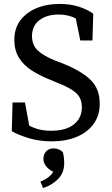

<svg xmlns="http://www.w3.org/2000/svg" viewBox="-20 -705 573 978"><path d="M243 15Q180 15 126 -1.5Q72 -18 40 -37L44 -183H107L129 -65Q154 -52 180.5 -45.5Q207 -39 241 -39Q316 -39 356.5 -71.5Q397 -104 397 -158Q397 -205 367.5 -231.5Q338 -258 273 -283L235 -299Q182 -320 141 -346.5Q100 -373 76.5 -411Q53 -449 53 -502Q53 -560 83 -600.5Q113 -641 165 -663Q217 -685 283 -685Q339 -685 383 -670.5Q427 -656 455 -635L451 -499H389L366 -611Q327 -631 279 -631Q218 -631 180.5 -602Q143 -573 143 -521Q143 -476 172.5 -448Q202 -420 260 -397L299 -382Q392 -345 440 -299.5Q488 -254 488 -176Q488 -117 457 -74Q426 -31 371 -8Q316 15 243 15ZM307 127Q307 175 275.5 207Q244 239 199 253L186 220Q235 200 251 170Q224 156 212.5 138.5Q201 121 201 105Q201 82 214.5 66.5Q228 51 253 51Q281 51 300 70Q307 94 307 127Z"/></svg>

Font: Source Serif 4 SmText
Style: Regular
Weight: 400
Designer: Frank Grießhammer
Foundry: Adobe
Version: Version 4.005;hotconv 1.1.0;makeotfexe 2.6.0